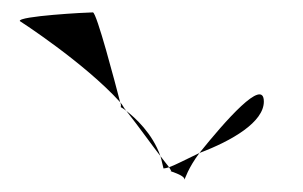

<svg xmlns="http://www.w3.org/2000/svg" viewBox="-20 -566 489 310"><path d="M12 -532C12 -532 116 -465 174 -401C166 -432 136 -546 130 -546C120 -546 9 -540 12 -532ZM174 -401C176 -397 175 -394 175 -393C175 -393 179 -391 184 -387C180 -391 178 -397 174 -401ZM184 -387C206 -359 225 -332 239 -314C226 -351 198 -376 184 -387ZM239 -314C241 -308 242 -301 244 -294C246 -294 250 -295 253 -296C250 -300 245 -306 239 -314ZM253 -296C255 -292 257 -290 256 -290C251 -290 278 -284 278 -276C278 -276 284 -295 302 -319C279 -308 264 -300 253 -296ZM302 -319C355 -339 406 -369 406 -402C406 -442 343 -370 302 -319Z"/></svg>

Font: Ampere
Style: SCUltCnd
Weight: 400
Version: Version 1